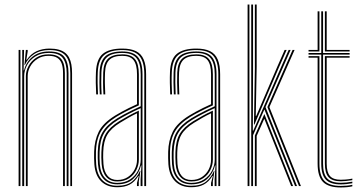

<svg xmlns="http://www.w3.org/2000/svg" viewBox="-20 -820 1600 846"><path d="M289.8 0V-497.5Q289.8 -522.2 285.2 -541.2Q280.8 -560.2 270.4 -573.2Q260 -586.2 242.1 -592.9Q224.2 -599.5 197.5 -599.5Q157.5 -599.5 130.2 -581.5Q103 -563.5 89.8 -533.8H87.8L94 -600H102V-593.2L96 -556.5H98Q115.8 -582.8 141.4 -594.4Q167 -606 198.2 -606Q221.2 -606 238.1 -601.4Q255 -596.8 266.4 -587.9Q277.8 -579 284.6 -565.9Q291.5 -552.8 294.5 -535.6Q297.5 -518.5 297.5 -497.5V0ZM62 0V-600H70V0ZM94 0V-484.5Q94 -507.2 105.8 -529.2Q117.5 -551.2 139.9 -565.9Q162.2 -580.5 194 -580.5Q214.8 -580.5 228.6 -575Q242.5 -569.5 250.6 -558.9Q258.8 -548.2 262.2 -532.9Q265.8 -517.5 265.8 -497.5V0H257.8V-497.5Q257.8 -522.2 252 -539.2Q246.2 -556.2 232.4 -565.1Q218.5 -574 193.5 -574Q166.5 -574 145.9 -561.1Q125.2 -548.2 113.6 -527.8Q102 -507.2 102 -484.5V0ZM78 0V-600H86L84 -510.2H86Q95 -547 123.4 -570.1Q151.8 -593.2 195.8 -593.2Q245.8 -593.2 263.8 -568.5Q281.8 -543.8 281.8 -497.5V0H273.8V-497.5Q273.8 -540.8 257.1 -563.8Q240.5 -586.8 195 -586.8Q160.5 -586.8 136.2 -571.6Q112 -556.5 99.2 -533Q86.5 -509.5 86.5 -484.5V0Z M615.8 0V-492Q615.8 -549.5 593.2 -574.5Q570.8 -599.5 518.8 -599.5Q465.2 -599.5 439.1 -577.6Q413 -555.8 410.8 -501.8Q409.8 -479.8 410.1 -454.5Q410.5 -429.2 411.8 -404H403.8Q402.5 -429.8 402.1 -454.9Q401.8 -480 402.8 -502Q405 -560 433.4 -583Q461.8 -606 518.8 -606Q556.2 -606 579.4 -594.5Q602.5 -583 613.1 -557.9Q623.8 -532.8 623.8 -492V0ZM496.8 -14.2Q530.2 -14.2 553.2 -29.6Q576.2 -45 588.1 -68.5Q600 -92 600 -116.5V-343.5Q570.5 -330.5 544.6 -316.9Q518.8 -303.2 500.5 -292Q457.5 -265.5 438.8 -233.6Q420 -201.8 418.8 -150Q418.5 -134 418.6 -123.1Q418.8 -112.2 419.8 -96.8Q422.8 -56.5 443 -35.4Q463.2 -14.2 496.8 -14.2ZM496.8 -20.5Q466 -20.5 448.2 -40.6Q430.5 -60.8 427.8 -97.8Q426.5 -115.5 426.5 -125.4Q426.5 -135.2 426.8 -149.5Q428 -199.8 445.8 -230Q463.5 -260.2 505 -285.8Q524.2 -297.5 546.9 -310Q569.5 -322.5 591.8 -332.5V-116.5Q591.8 -94 581.2 -71.9Q570.8 -49.8 549.8 -35.1Q528.8 -20.5 496.8 -20.5ZM496.8 -27Q524 -27 543.4 -39.9Q562.8 -52.8 573.2 -73.2Q583.8 -93.8 583.8 -116.5V-320.8Q563.5 -311.2 545.8 -301Q528 -290.8 508.8 -279Q469.2 -254.8 452.6 -225.9Q436 -197 434.8 -149.2Q434.5 -136.8 434.5 -126Q434.5 -115.2 435.8 -97.5Q438.2 -63.8 454 -45.4Q469.8 -27 496.8 -27ZM496.8 5Q452.2 5 425.9 -20.9Q399.5 -46.8 395.8 -96Q394.8 -111 394.6 -123.1Q394.5 -135.2 394.8 -151Q396 -201 415 -239.5Q434 -278 488 -311.2Q501.2 -319.2 516.2 -327.5Q531.2 -335.8 548.1 -344.1Q565 -352.5 583.8 -360.8V-492Q583.8 -535 568.8 -554.5Q553.8 -574 518.8 -574Q480.5 -574 462.4 -556.8Q444.2 -539.5 442.8 -500.5Q441.8 -478.5 442.1 -454.2Q442.5 -430 443.8 -404H435.8Q434.2 -433 434.1 -457Q434 -481 434.8 -500.8Q436.5 -542.5 456.1 -561.5Q475.8 -580.5 518.8 -580.5Q557.8 -580.5 574.8 -559.5Q591.8 -538.5 591.8 -492V-355.8Q563 -343 536.2 -329.4Q509.5 -315.8 492 -304.8Q445.8 -276.2 424.9 -241.1Q404 -206 402.8 -150.8Q402.5 -135 402.6 -123.4Q402.8 -111.8 403.8 -96.2Q407.2 -50.5 431.4 -26Q455.5 -1.5 496.8 -1.5Q539 -1.5 561.6 -20Q584.2 -38.5 596.8 -67.2H598.8L591.5 -20.5V0H583.5V-13.8L591.5 -44.5H589.5Q573.2 -18 551 -6.5Q528.8 5 496.8 5ZM599.5 0V-29.5L603.2 -90.8H601.2Q592 -54.8 566.4 -31.2Q540.8 -7.8 496.8 -7.8Q458.2 -7.8 436.5 -31.4Q414.8 -55 411.8 -96.8Q410.8 -113 410.6 -124.1Q410.5 -135.2 410.8 -150.2Q412 -204.2 431.9 -237.6Q451.8 -271 496.5 -298.5Q509 -306.2 524.6 -314.8Q540.2 -323.2 559.2 -332.6Q578.2 -342 600 -351.8V-492Q600 -542 581.1 -564.4Q562.2 -586.8 518.8 -586.8Q471.2 -586.8 450 -566.6Q428.8 -546.5 426.8 -501Q426 -482.8 426.1 -457.6Q426.2 -432.5 427.8 -404H419.8Q418.2 -432.2 418.1 -457.1Q418 -482 418.8 -501.2Q420.8 -550.5 444.1 -571.9Q467.5 -593.2 518.8 -593.2Q566.5 -593.2 587.1 -569.5Q607.8 -545.8 607.8 -492V0Z M942 0V-492Q942 -549.5 919.5 -574.5Q897 -599.5 845 -599.5Q791.5 -599.5 765.4 -577.6Q739.2 -555.8 737 -501.8Q736 -479.8 736.4 -454.5Q736.8 -429.2 738 -404H730Q728.8 -429.8 728.4 -454.9Q728 -480 729 -502Q731.2 -560 759.6 -583Q788 -606 845 -606Q882.5 -606 905.6 -594.5Q928.8 -583 939.4 -557.9Q950 -532.8 950 -492V0ZM823 -14.2Q856.5 -14.2 879.5 -29.6Q902.5 -45 914.4 -68.5Q926.2 -92 926.2 -116.5V-343.5Q896.8 -330.5 870.9 -316.9Q845 -303.2 826.8 -292Q783.8 -265.5 765 -233.6Q746.2 -201.8 745 -150Q744.8 -134 744.9 -123.1Q745 -112.2 746 -96.8Q749 -56.5 769.2 -35.4Q789.5 -14.2 823 -14.2ZM823 -20.5Q792.2 -20.5 774.5 -40.6Q756.8 -60.8 754 -97.8Q752.8 -115.5 752.8 -125.4Q752.8 -135.2 753 -149.5Q754.2 -199.8 772 -230Q789.8 -260.2 831.2 -285.8Q850.5 -297.5 873.1 -310Q895.8 -322.5 918 -332.5V-116.5Q918 -94 907.5 -71.9Q897 -49.8 876 -35.1Q855 -20.5 823 -20.5ZM823 -27Q850.2 -27 869.6 -39.9Q889 -52.8 899.5 -73.2Q910 -93.8 910 -116.5V-320.8Q889.8 -311.2 872 -301Q854.2 -290.8 835 -279Q795.5 -254.8 778.9 -225.9Q762.2 -197 761 -149.2Q760.8 -136.8 760.8 -126Q760.8 -115.2 762 -97.5Q764.5 -63.8 780.2 -45.4Q796 -27 823 -27ZM823 5Q778.5 5 752.1 -20.9Q725.8 -46.8 722 -96Q721 -111 720.9 -123.1Q720.8 -135.2 721 -151Q722.2 -201 741.2 -239.5Q760.2 -278 814.2 -311.2Q827.5 -319.2 842.5 -327.5Q857.5 -335.8 874.4 -344.1Q891.2 -352.5 910 -360.8V-492Q910 -535 895 -554.5Q880 -574 845 -574Q806.8 -574 788.6 -556.8Q770.5 -539.5 769 -500.5Q768 -478.5 768.4 -454.2Q768.8 -430 770 -404H762Q760.5 -433 760.4 -457Q760.2 -481 761 -500.8Q762.8 -542.5 782.4 -561.5Q802 -580.5 845 -580.5Q884 -580.5 901 -559.5Q918 -538.5 918 -492V-355.8Q889.2 -343 862.5 -329.4Q835.8 -315.8 818.2 -304.8Q772 -276.2 751.1 -241.1Q730.2 -206 729 -150.8Q728.8 -135 728.9 -123.4Q729 -111.8 730 -96.2Q733.5 -50.5 757.6 -26Q781.8 -1.5 823 -1.5Q865.2 -1.5 887.9 -20Q910.5 -38.5 923 -67.2H925L917.8 -20.5V0H909.8V-13.8L917.8 -44.5H915.8Q899.5 -18 877.2 -6.5Q855 5 823 5ZM925.8 0V-29.5L929.5 -90.8H927.5Q918.2 -54.8 892.6 -31.2Q867 -7.8 823 -7.8Q784.5 -7.8 762.8 -31.4Q741 -55 738 -96.8Q737 -113 736.9 -124.1Q736.8 -135.2 737 -150.2Q738.2 -204.2 758.1 -237.6Q778 -271 822.8 -298.5Q835.2 -306.2 850.9 -314.8Q866.5 -323.2 885.5 -332.6Q904.5 -342 926.2 -351.8V-492Q926.2 -542 907.4 -564.4Q888.5 -586.8 845 -586.8Q797.5 -586.8 776.2 -566.6Q755 -546.5 753 -501Q752.2 -482.8 752.4 -457.6Q752.5 -432.5 754 -404H746Q744.5 -432.2 744.4 -457.1Q744.2 -482 745 -501.2Q747 -550.5 770.4 -571.9Q793.8 -593.2 845 -593.2Q892.8 -593.2 913.4 -569.5Q934 -545.8 934 -492V0Z M1087 0V-800H1095V-510.2L1094 -244.2H1096L1212.2 -510.2L1251.8 -600H1260.5L1149.8 -348.2L1288.8 0H1280.2L1145 -338L1095 -224.2V0ZM1103 0V-222.8L1144.8 -317.5L1271.5 0H1263L1144.5 -296.8L1111 -221V0ZM1071 0V-800H1079V0ZM1297.5 0 1158.2 -348.2 1269.2 -600H1278L1167 -348L1306 0ZM1099 -271.2 1103 -518.2V-800H1111V-526.2L1107 -309.2H1109L1201.2 -524.8L1234.2 -600H1243L1207 -518.2L1101 -271.2Z M1481.5 -7.5Q1435.5 -7.5 1415.5 -28.8Q1395.5 -50 1395.5 -99V-579.5H1339.5V-586.5H1395.5V-770H1403.5V-586.5H1520.5V-579.5H1403.5V-99Q1403.5 -53.8 1421.6 -34.1Q1439.8 -14.5 1481.5 -14.5Q1493.5 -14.5 1506.2 -15.8Q1519 -17 1532.5 -19.5V-12.5Q1520.8 -10.2 1507.5 -8.9Q1494.2 -7.5 1481.5 -7.5ZM1481.5 6Q1427 6 1403.2 -18.4Q1379.5 -42.8 1379.5 -99V-566H1339.5V-572.8H1387.5V-99Q1387.5 -46.2 1409.2 -23.5Q1431 -0.8 1481.5 -0.8Q1494 -0.8 1507.6 -2Q1521.2 -3.2 1532.5 -5.8V1Q1512 6 1481.5 6ZM1481.5 -21.2Q1444 -21.2 1427.8 -39.4Q1411.5 -57.5 1411.5 -99V-572.8H1520.5V-566H1419.5V-99Q1419.5 -61 1433.9 -44.5Q1448.2 -28 1481.5 -28Q1489.5 -28 1503 -28.9Q1516.5 -29.8 1532.5 -33V-26.2Q1518 -23.8 1504.9 -22.5Q1491.8 -21.2 1481.5 -21.2ZM1339.5 -593.2V-600H1379.5V-770H1387.5V-593.2ZM1411.5 -593.2V-770H1419.5V-600H1520.5V-593.2Z"/></svg>

Font: Big Shoulders Inline Text Thin
Style: Regular
Weight: 100
Designer: Patric King
Foundry: XO Type Co
Version: Version 2.002